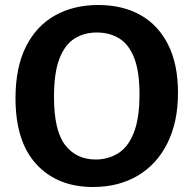

<svg xmlns="http://www.w3.org/2000/svg" viewBox="-20 -736 772 768"><path d="M352 12Q210 12 126 -78.5Q42 -169 42 -343Q42 -467 84 -550Q126 -633 200.5 -674.5Q275 -716 373 -716Q470 -716 541.5 -676Q613 -636 652.5 -557.5Q692 -479 692 -365Q692 -248 649.5 -163Q607 -78 530.5 -33Q454 12 352 12ZM363 -98Q412 -98 452 -122.5Q492 -147 515 -204.5Q538 -262 538 -359Q538 -449 517 -503.5Q496 -558 457.5 -582Q419 -606 367 -606Q317 -606 278.5 -582Q240 -558 218 -502Q196 -446 196 -348Q196 -214 240.5 -156Q285 -98 363 -98Z"/></svg>

Font: Bitter
Style: Bold
Weight: 700
Designer: Sol Matas, and Bitter project Authors
Foundry: Sol Matas
Version: Version 2.001